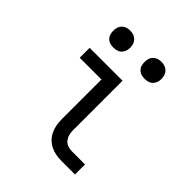

<svg xmlns="http://www.w3.org/2000/svg" viewBox="-200 -866 999 999"><g transform="rotate(45 300.0 -366.5)"><path d="M413 0Q393 0 372 -3.5Q351 -7 332.5 -16Q314 -25 299 -40Q284 -55 275 -74Q266 -93 262.5 -113.5Q259 -134 259 -155V-447H99V-520H341V-155Q341 -139 345 -124Q349 -109 358.5 -97Q368 -85 383 -79.5Q398 -74 413 -74H511V0ZM415 -608Q402 -608 390 -611.5Q378 -615 369 -624Q360 -633 356.5 -645Q353 -657 353 -670Q353 -683 356.5 -695Q360 -707 369 -716Q378 -725 390 -729Q402 -733 415 -733Q428 -733 440 -729Q452 -725 461 -716Q470 -707 474 -695Q478 -683 478 -670Q478 -657 474 -645Q470 -633 461 -624Q452 -615 440 -611.5Q428 -608 415 -608ZM185 -608Q172 -608 160 -611.5Q148 -615 139 -624Q130 -633 126.5 -645Q123 -657 123 -670Q123 -683 126.5 -695Q130 -707 139 -716Q148 -725 160 -729Q172 -733 185 -733Q198 -733 210 -729Q222 -725 231 -716Q240 -707 244 -695Q248 -683 248 -670Q248 -657 244 -645Q240 -633 231 -624Q222 -615 210 -611.5Q198 -608 185 -608Z"/></g></svg>

Font: Iosevka Plex Etoile
Style: Regular
Weight: 400
Designer: Belleve Invis
Foundry: Belleve Invis
Version: Version 25.1.1; ttfautohint (v1.8.4)